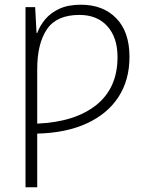

<svg xmlns="http://www.w3.org/2000/svg" viewBox="-20 -561 635 816"><path d="M323.7 -541Q418 -541 474.1 -483.4Q530.3 -425.8 530.3 -319.3Q530.3 -220.7 483.4 -148.7Q436.5 -76.7 348.6 -36.4Q260.7 3.9 138.2 6.8V234.9H88.4V-530.8H129.4L135.3 -420.9H138.2Q149.9 -452.6 173.1 -480Q196.3 -507.3 233.4 -524.2Q270.5 -541 323.7 -541ZM317.4 -497.6Q220.7 -497.6 179.4 -436.5Q138.2 -375.5 138.2 -267.1V-35.6Q298.8 -42.5 389.2 -114.7Q479.5 -187 479.5 -318.4Q479.5 -401.4 436.3 -449.5Q393.1 -497.6 317.4 -497.6Z"/></svg>

Font: Open Sans Light
Style: Regular
Weight: 300
Designer: Monotype Design Team
Foundry: Monotype Imaging Inc.
Version: Version 3.000; ttfautohint (v1.8.4)